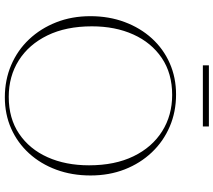

<svg xmlns="http://www.w3.org/2000/svg" viewBox="-66 -828 904 813"><g transform="rotate(90 386.5 -422.0)"><path d="M380.5 -715Q454 -715 516.5 -688.2Q579 -661.5 625.5 -612.5Q672 -563.5 697.8 -497.5Q723.5 -431.5 723.5 -353Q723.5 -274 699 -207.8Q674.5 -141.5 629.8 -92.5Q585 -43.5 524.8 -16.8Q464.5 10 392.5 10Q319 10 256.2 -16.8Q193.5 -43.5 147.2 -92.5Q101 -141.5 75 -207.5Q49 -273.5 49 -352Q49 -431 73.8 -497.2Q98.5 -563.5 143 -612.5Q187.5 -661.5 248.2 -688.2Q309 -715 380.5 -715ZM390.5 -6.5Q482 -6.5 547 -50.5Q612 -94.5 646.2 -171Q680.5 -247.5 680.5 -346.5Q680.5 -456 642.2 -534.8Q604 -613.5 536.5 -656Q469 -698.5 382.5 -698.5Q291 -698.5 226 -654.5Q161 -610.5 126.5 -534Q92 -457.5 92 -358.5Q92 -249 130.5 -170.2Q169 -91.5 236.2 -49Q303.5 -6.5 390.5 -6.5ZM257 -828.5V-854H516V-828.5Z"/></g></svg>

Font: Newsreader 60pt ExtraLight
Style: Regular
Weight: 250
Designer: Hugues Gentile
Foundry: Production Type
Version: Version 1.003